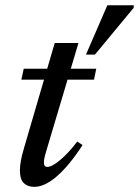

<svg xmlns="http://www.w3.org/2000/svg" viewBox="-20 -698 528 728"><path d="M61 -396 70 -437.5H345L336.5 -396ZM156.5 -129Q152.5 -116 150.2 -107Q148 -98 147.2 -92Q146.5 -86 146.5 -81.5Q146.5 -73 150 -69Q153.5 -65 159.5 -65Q170 -65 187.5 -76Q205 -87 227 -108.5Q249 -130 273 -161.5L293 -148Q267.5 -108.5 243 -79Q218.5 -49.5 195.5 -29.5Q172.5 -9.5 151 0.5Q129.5 10.5 110 10.5Q85.5 10.5 70.5 -3.5Q55.5 -17.5 55.5 -52.5Q55.5 -67 59 -87.8Q62.5 -108.5 71 -136.5L187.5 -535H277.5ZM306 -491 387 -678H487.5L486.5 -668L340 -491Z"/></svg>

Font: Newsreader 24pt Medium
Style: Italic
Weight: 500
Italic angle: -17°
Designer: Hugues Gentile
Foundry: Production Type
Version: Version 1.003